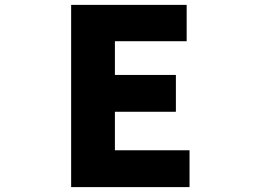

<svg xmlns="http://www.w3.org/2000/svg" viewBox="-20 -764 1040 784"><path d="M270.5 0V-744.1H742.2V-595.7H449.2V-458H698.2V-307.6H449.2V-150.4H753.9V0Z"/></svg>

Font: GenEi Gothic M Heavy
Style: Regular
Weight: 800
Designer: o_tamon (Modified); [Source Han Sans]
Ryoko NISHIZUKA  (kana & ideographs); Paul D. Hunt (Latin, Greek & Cyrillic); Wenl
Version: Version 1.1a;Original Version 1.004